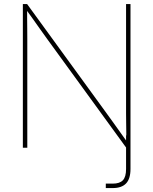

<svg xmlns="http://www.w3.org/2000/svg" viewBox="-20 -748 777 972"><path d="M515.6 204.1V181.6Q524.9 181.6 534.7 181.6Q544.4 181.6 550.8 181.6Q585.9 181.6 602.1 164.6Q618.2 147.5 618.2 107.4V-62.5H640.6V107.4Q640.6 157.2 618.2 180.7Q595.7 204.1 550.8 204.1Q544.4 204.1 534.2 204.1Q523.9 204.1 515.6 204.1ZM95.7 0V-727.5H117.2L519 -175.3Q537.6 -149.9 555.7 -124.5Q573.7 -99.1 591.8 -74Q609.9 -48.8 627.9 -23.4H619.6Q619.6 -48.8 619.4 -74Q619.1 -99.1 618.7 -124.5Q618.2 -149.9 618.2 -175.3V-727.5H640.6V0H619.1L218.3 -551.3Q199.7 -576.7 181.9 -602.1Q164.1 -627.4 146 -652.8Q127.9 -678.2 109.4 -703.6H117.2Q117.2 -678.2 117.4 -652.8Q117.7 -627.4 117.9 -602.1Q118.2 -576.7 118.2 -551.3V0Z"/></svg>

Font: Inter 24pt Thin
Style: Regular
Weight: 250
Designer: Rasmus Andersson
Foundry: rsms
Version: Version 4.001;git-66647c0bb